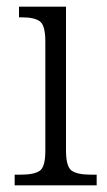

<svg xmlns="http://www.w3.org/2000/svg" viewBox="-20 -556 320 576"><path d="M24 0V-32H42Q82 -32 99 -43.5Q116 -55 116 -103V-432Q116 -480 99.5 -492Q83 -504 46 -504H37V-536H178V-105Q178 -56 195 -44Q212 -32 253 -32H270V0Z"/></svg>

Font: Noto Serif Ethiopic SemiCondensed Light
Style: Regular
Weight: 300
Width: 4
Designer: Monotype Design Team
Foundry: Monotype Imaging Inc.
Version: Version 2.102; ttfautohint (v1.8.4.7-5d5b)